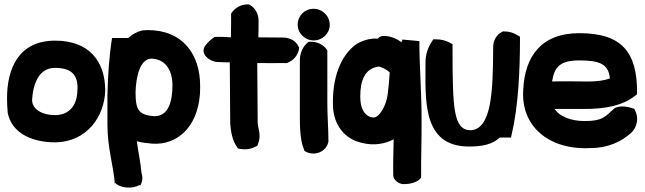

<svg xmlns="http://www.w3.org/2000/svg" viewBox="-20 -650 2936 874"><path d="M12 -203C12 -182 13 -161 15 -139V-137C33 -44 125 -2 233 -2C377 -5 455 -120 459 -237C459 -373 384 -465 231 -465C65 -465 12 -338 12 -203ZM126 -196C131 -271 158 -341 230 -341C303 -341 333 -311 333 -250C333 -245 332 -240 332 -235V-234C330 -170 295 -126 230 -126C174 -126 126 -151 126 -196Z M469 -84C469 25 496 100 503 189L504 182C525 206 582 212 615 192L618 195C629 177 631 157 624 137C620 88 609 42 603 -7C624 -1 649 2 674 4C783 11 878 -67 890 -220C891 -233 891 -246 891 -260C891 -401 813 -513 653 -513C646 -513 640 -512 633 -512H630C604 -506 583 -495 564 -477H490C477 -395 471 -307 469 -215ZM597 -230C599 -302 618 -387 674 -383C733 -379 765 -330 765 -262C765 -184 745 -121 683 -121C680 -121 677 -122 674 -122C609 -128 597 -155 597 -230Z M915 -443C888 -407 931 -371 967 -368C988 -367 1006 -366 1026 -366C1026 -274 1028 -180 1028 -90V-89C1031 -43 1040 -8 1057 16L1063 26L1074 28C1098 32 1121 29 1142 18L1151 14L1155 4C1171 -36 1153 -69 1153 -92C1153 -180 1151 -271 1151 -363C1194 -362 1238 -363 1280 -363H1286C1317 -375 1338 -399 1342 -433L1338 -440C1326 -465 1298 -479 1269 -479C1231 -479 1195 -480 1156 -480C1157 -504 1157 -530 1157 -556C1157 -586 1142 -613 1120 -626L1114 -630H1107C1072 -630 1047 -611 1032 -588V-580C1032 -544 1032 -514 1031 -480C1011 -481 989 -483 964 -482H957C940 -470 928 -460 915 -443Z M1335 -538C1335 -499 1368 -466 1408 -466C1448 -466 1481 -498 1481 -537C1481 -577 1448 -610 1407 -610C1367 -610 1335 -578 1335 -538ZM1345 -138C1345 -88 1344 -17 1363 28L1366 37L1375 42C1416 61 1465 39 1474 -2L1475 -4V-7C1475 -61 1470 -129 1470 -178V-421C1455 -444 1429 -460 1395 -460H1385L1377 -453C1357 -435 1345 -406 1345 -376Z M1496 -162C1500 -86 1544 -17 1630 1C1682 14 1734 5 1772 -16C1771 37 1769 92 1770 147C1770 165 1786 182 1811 188H1820C1850 188 1878 179 1893 164L1897 157C1896 67 1900 -19 1899 -111C1899 -234 1889 -347 1889 -463L1812 -470L1808 -458C1786 -473 1757 -488 1723 -486H1721C1713 -485 1705 -481 1700 -474C1663 -478 1624 -462 1605 -451C1530 -400 1490 -292 1496 -162ZM1620 -211C1620 -285 1641 -337 1702 -347C1711 -348 1743 -333 1754 -320C1752 -286 1749 -253 1745 -222C1739 -171 1707 -113 1679 -115C1676 -115 1671 -116 1666 -117C1634 -130 1620 -162 1620 -211Z M1917 -367C1917 -200 1899 17 2115 17C2173 17 2222 8 2255 -24H2306L2310 -42C2339 -163 2347 -331 2347 -469V-483L2335 -490C2318 -501 2297 -507 2275 -507H2269L2264 -504C2240 -492 2225 -465 2225 -437C2224 -237 2219 -63 2123 -57C2044 -58 2040 -153 2040 -434V-449L2027 -456C2010 -465 1989 -471 1966 -471H1952L1945 -459C1929 -436 1917 -403 1917 -367Z M2362 -243C2349 -77 2477 34 2668 24C2748 24 2807 -5 2852 -44C2882 -72 2888 -115 2871 -147L2867 -155C2840 -164 2809 -171 2780 -159L2776 -156C2733 -117 2722 -99 2641 -99C2576 -99 2527 -121 2504 -154H2639C2736 -154 2814 -169 2871 -214L2880 -221V-231C2880 -410 2813 -499 2617 -499C2442 -499 2369 -391 2362 -243ZM2493 -279C2504 -345 2528 -375 2618 -375C2711 -375 2751 -357 2756 -293C2733 -284 2700 -279 2657 -279C2605 -279 2548 -281 2493 -279Z"/></svg>

Font: Snowfall
Style: Blk
Weight: 900
Designer: Jasper
Foundry: Cannot Into Space Fonts
Version: Version 0.9